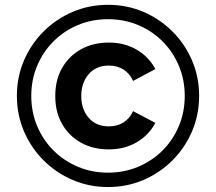

<svg xmlns="http://www.w3.org/2000/svg" viewBox="-20 -752 880 782"><path d="M48.8 -361.3Q48.8 -438.5 77.6 -505.6Q106.4 -572.8 157.5 -623.8Q208.5 -674.8 275.9 -703.6Q343.3 -732.4 419.9 -732.4Q497.1 -732.4 564.2 -703.6Q631.3 -674.8 682.4 -623.8Q733.4 -572.8 762.2 -505.6Q791 -438.5 791 -361.3Q791 -284.7 762.2 -217.3Q733.4 -149.9 682.4 -98.9Q631.3 -47.9 564.2 -19Q497.1 9.8 419.9 9.8Q343.3 9.8 275.9 -19Q208.5 -47.9 157.5 -98.9Q106.4 -149.9 77.6 -217.3Q48.8 -284.7 48.8 -361.3ZM107.4 -361.3Q107.4 -295.4 131.3 -238.5Q155.3 -181.6 197.8 -139.2Q240.2 -96.7 297.1 -72.8Q354 -48.8 419.9 -48.8Q485.8 -48.8 542.7 -72.8Q599.6 -96.7 642.1 -139.2Q684.6 -181.6 708.5 -238.5Q732.4 -295.4 732.4 -361.3Q732.4 -427.2 708.5 -484.1Q684.6 -541 642.1 -583.5Q599.6 -626 542.7 -649.9Q485.8 -673.8 419.9 -673.8Q354 -673.8 297.1 -649.9Q240.2 -626 197.8 -583.5Q155.3 -541 131.3 -484.1Q107.4 -427.2 107.4 -361.3ZM311 -360.8Q311 -306.6 341.3 -272Q371.6 -237.3 422.9 -237.3Q458.5 -237.3 483.9 -253.9Q509.3 -270.5 522 -299.3L612.8 -251.5Q585.9 -201.2 536.6 -172.4Q487.3 -143.6 422.9 -143.6Q358.9 -143.6 309.8 -170.9Q260.7 -198.2 232.9 -247.1Q205.1 -295.9 205.1 -360.8Q205.1 -426.3 232.9 -475.1Q260.7 -523.9 309.8 -551.3Q358.9 -578.6 422.9 -578.6Q487.3 -578.6 536.6 -549.8Q585.9 -521 612.8 -470.7L522 -422.4Q509.3 -451.7 483.9 -468.3Q458.5 -484.9 422.9 -484.9Q371.6 -484.9 341.3 -450Q311 -415 311 -360.8Z"/></svg>

Font: Giphurs
Style: Bold
Weight: 700
Version: Version 0.920; ttfautohint (v1.8.4.7-5d5b)